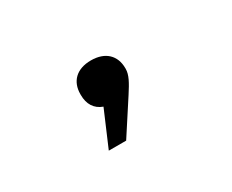

<svg xmlns="http://www.w3.org/2000/svg" viewBox="-53 -299 707 584"><g transform="rotate(-30 300.0 -6.5)"><path d="M209 -66V-63C209 -31 223 -8 251 2L198 126H259L335 9C355 -22 367 -43 367 -64V-66C367 -111 338 -139 288 -139C237 -139 209 -110 209 -66Z"/></g></svg>

Font: LT Wave Mono Bold
Style: Regular
Weight: 700
Designer: Daniel Lyons
Version: Version 2.5 (Glyphs App)